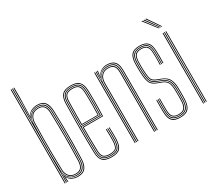

<svg xmlns="http://www.w3.org/2000/svg" viewBox="-140 -1105 1608 1417"><g transform="rotate(-30 664.0 -397.0)"><path d="M59 0V-800H65.2V0ZM71.2 0V-800H77.2V-608L76.2 -508.8H77.8Q81.2 -548.2 105.1 -571.2Q129 -594.2 167.5 -594Q209.8 -594 227 -570.1Q244.2 -546.2 245.5 -505Q247.8 -437.2 248.5 -370.5Q249.2 -303.8 248.6 -235.4Q248 -167 245.5 -94.5Q244.2 -52 226.5 -28.9Q208.8 -5.8 168.2 -5.8Q128.8 -5.8 104.1 -28.9Q79.5 -52 77.2 -91.5H75.8L77.2 0ZM166.5 -11.5Q204.5 -11.5 221.4 -32.8Q238.2 -54 239.5 -95Q243 -204 242.8 -302.6Q242.5 -401.2 239.5 -505.5Q238.2 -543 222.4 -565.8Q206.5 -588.5 166.8 -588.5Q136.5 -588.5 117.9 -575.5Q99.2 -562.5 90.2 -543.1Q81.2 -523.8 80.8 -504.5Q78.5 -431.2 77.9 -365.1Q77.2 -299 77.9 -233.2Q78.5 -167.5 80.5 -95Q81 -75.8 89.9 -56.5Q98.8 -37.2 117.5 -24.4Q136.2 -11.5 166.5 -11.5ZM165.5 -17Q123.5 -17 105.4 -42Q87.2 -67 86.5 -95.8Q84.5 -164.5 83.8 -231.8Q83 -299 83.8 -366.8Q84.5 -434.5 86.5 -504Q87.2 -532 105.2 -557.5Q123.2 -583 166 -583Q200 -583 216.1 -563.6Q232.2 -544.2 233.5 -504.8Q235.5 -433.8 236.2 -367.1Q237 -300.5 236.4 -233.8Q235.8 -167 233.5 -94.8Q232.2 -58.5 217.1 -37.8Q202 -17 165.5 -17ZM165.2 -22.8Q198.8 -22.8 212.5 -42Q226.2 -61.2 227.2 -95Q230.5 -201.8 230.5 -298.2Q230.5 -394.8 227.2 -504.8Q226.2 -538 212.8 -557.6Q199.2 -577.2 165.8 -577.2Q127 -577.2 110.2 -554Q93.5 -530.8 92.5 -504Q90.5 -433.5 89.8 -367Q89 -300.5 89.8 -233.6Q90.5 -166.8 92.5 -95.8Q93.2 -69.8 109.6 -46.2Q126 -22.8 165.2 -22.8ZM170 5.8Q142 5.8 119.8 -6Q97.5 -17.8 87.2 -37.8H85.8L88.2 -5.2L88.8 0H82.8L79.2 -60.8H80.8Q87 -35 110.8 -17.5Q134.5 0 169 0Q214.8 0 232.4 -26Q250 -52 251.5 -94Q253.8 -168.8 254.6 -234.5Q255.5 -300.2 254.8 -365.9Q254 -431.5 251.5 -505Q250 -544.5 233.2 -572Q216.5 -599.5 169 -599.5Q138.8 -599.5 115.1 -585.4Q91.5 -571.2 82.2 -540.5H80L83 -665.5V-800H89.2V-712.5L85.2 -559.5H86.8Q97.5 -582.5 120.6 -593.9Q143.8 -605.2 170 -605.2Q217.5 -605.2 236.8 -578.2Q256 -551.2 257.5 -505Q260 -431.8 260.8 -365Q261.5 -298.2 260.8 -232Q260 -165.8 257.5 -94Q255.8 -46.8 236.1 -20.5Q216.5 5.8 170 5.8Z M457.8 5.5Q404 5.5 382 -17.6Q360 -40.8 358.8 -91.8Q357.5 -149.2 356.9 -201.9Q356.2 -254.5 356.4 -304.6Q356.5 -354.8 357.1 -404.9Q357.8 -455 358.8 -507.2Q360 -557.2 381.8 -581.4Q403.5 -605.5 457.5 -605.5Q505.5 -605.5 528 -583.2Q550.5 -561 552.5 -508.8Q553 -493.2 553.4 -470.8Q553.8 -448.2 553.9 -420Q554 -391.8 553.5 -358.8Q553 -325.8 551.5 -289.2H387Q387 -250.2 387.2 -218.2Q387.5 -186.2 388.1 -156.1Q388.8 -126 389.2 -93Q390 -53.5 404.4 -38.1Q418.8 -22.8 457.8 -22.8Q493.5 -22.8 506.9 -36.8Q520.2 -50.8 522 -93Q522.8 -110.5 522.6 -137.1Q522.5 -163.8 521 -194.5H527Q528.5 -164.2 528.6 -137.5Q528.8 -110.8 528 -93Q526.2 -48 511 -32.5Q495.8 -17 457.8 -17Q415.8 -17 399.9 -33.8Q384 -50.5 383 -92.8Q382.5 -122.5 381.9 -154.4Q381.2 -186.2 381 -221.2Q380.8 -256.2 380.8 -294.8H545.8Q547 -332.8 547.5 -365.4Q548 -398 547.9 -424.9Q547.8 -451.8 547.4 -472.9Q547 -494 546.2 -508.8Q544.2 -561.8 521.6 -580.8Q499 -599.8 457.5 -599.8Q406 -599.8 386 -577Q366 -554.2 364.8 -507Q363.8 -455.2 363.1 -404.2Q362.5 -353.2 362.5 -302.1Q362.5 -251 363 -198.8Q363.5 -146.5 364.8 -92Q366 -42.5 386.8 -21.4Q407.5 -0.2 457.8 -0.2Q504.2 -0.2 524.1 -20Q544 -39.8 546.5 -92Q547 -103.2 547.1 -119.5Q547.2 -135.8 546.9 -155.1Q546.5 -174.5 545.5 -194.5H551.5Q552.8 -167 553.1 -139.5Q553.5 -112 552.5 -91.8Q550.2 -38 529.1 -16.2Q508 5.5 457.8 5.5ZM457.8 -5.8Q409.5 -5.8 390.8 -25.6Q372 -45.5 371 -92Q369.8 -146.8 369.2 -199.5Q368.8 -252.2 368.8 -303.5Q368.8 -354.8 369.4 -405.5Q370 -456.2 371 -506.8Q372 -554 391.5 -574.1Q411 -594.2 457.5 -594.2Q499.8 -594.2 519.1 -575Q538.5 -555.8 540.2 -506.5Q541 -493.2 541.5 -463.8Q542 -434.2 541.8 -392.5Q541.5 -350.8 539.8 -300.5H374.8Q374.8 -237.8 375.2 -190.2Q375.8 -142.8 376.8 -92.5Q377.5 -47.8 395.2 -29.6Q413 -11.5 457.8 -11.5Q499.2 -11.5 515.8 -28.5Q532.2 -45.5 534.2 -92.5Q535 -110 534.9 -136.9Q534.8 -163.8 533.2 -194.5H539.2Q540.5 -168.5 540.9 -140.6Q541.2 -112.8 540.2 -92.5Q538.2 -42.5 520.1 -24.1Q502 -5.8 457.8 -5.8ZM374.8 -306H533.8Q535.5 -350.2 535.8 -390.6Q536 -431 535.5 -461.5Q535 -492 534.2 -506.2Q532.5 -552.8 514.9 -570.6Q497.2 -588.5 457.5 -588.5Q414 -588.5 396 -570Q378 -551.5 377 -506.5Q376 -463 375.4 -414.1Q374.8 -365.2 374.8 -306ZM380.8 -311.8Q381 -348.2 381.1 -379.4Q381.2 -410.5 381.9 -441Q382.5 -471.5 383 -506.2Q384 -548.8 400.4 -565.9Q416.8 -583 457.5 -583Q493.2 -583 509.8 -567Q526.2 -551 528 -506.2Q528.5 -493.5 529 -465.6Q529.5 -437.8 529.4 -398.5Q529.2 -359.2 527.8 -311.8ZM387 -317.2H522Q523.2 -360.2 523.4 -398.4Q523.5 -436.5 523 -464.8Q522.5 -493 522 -506.2Q520.2 -547.8 505.5 -562.5Q490.8 -577.2 457.5 -577.2Q419.2 -577.2 404.6 -561.4Q390 -545.5 389.2 -506.2Q388.8 -474.2 388.1 -445.5Q387.5 -416.8 387.2 -386Q387 -355.2 387 -317.2Z M845 0V-505.2Q845 -526 841.6 -543.2Q838.2 -560.5 829.2 -573.1Q820.2 -585.8 804.1 -592.8Q788 -599.8 762.8 -599.8Q733.2 -599.8 710.6 -584Q688 -568.2 677.5 -539.8H675L679.5 -600H685.8V-595.8L680.5 -555.2H682Q692.2 -578 714.6 -591.8Q737 -605.5 763.8 -605.5Q785.8 -605.5 801.1 -600.4Q816.5 -595.2 826.4 -585.9Q836.2 -576.5 841.6 -564Q847 -551.5 849.1 -536.6Q851.2 -521.8 851.2 -505.8V0ZM655.5 0V-600H661.8V0ZM680.5 0V-499Q680.5 -517.5 688.4 -536.6Q696.2 -555.8 713.9 -568.9Q731.5 -582 760.5 -582Q780.8 -582 793.6 -576.5Q806.5 -571 813.6 -560.6Q820.8 -550.2 823.8 -536Q826.8 -521.8 826.8 -504.2V0H820.5V-504Q820.5 -525.5 815.8 -541.6Q811 -557.8 798 -567Q785 -576.2 760.2 -576.2Q733.8 -576.2 717.6 -564.4Q701.5 -552.5 694.1 -534.8Q686.8 -517 686.8 -499.2V0ZM667.8 0V-600H673.8L671.5 -521.2H674Q681.2 -552 704.1 -573Q727 -594 762 -593.8Q807.5 -593.8 823.2 -570.1Q839 -546.5 839 -505V0H832.8V-504.8Q832.8 -544.8 817.9 -566.4Q803 -588 761.2 -588Q730.2 -588 711.1 -573.5Q692 -559 683.1 -538.2Q674.2 -517.5 674.2 -498.8V0Z M1042 5.5Q994.2 5.5 973 -17Q951.8 -39.5 950.8 -91.8Q950.5 -117.5 950.2 -140Q950 -162.5 950.8 -194.5H956.8Q956 -160.2 956.1 -137.6Q956.2 -115 956.8 -92Q957.8 -42.8 977.6 -21.5Q997.5 -0.2 1042 -0.2Q1087.5 -0.2 1108 -21.6Q1128.5 -43 1131 -91.5Q1132 -106.2 1132.1 -120.5Q1132.2 -134.8 1132.1 -149.4Q1132 -164 1132 -180Q1132 -239.8 1115 -267.4Q1098 -295 1061.8 -308.2L1031.2 -319.5Q1011 -327 999.2 -336.4Q987.5 -345.8 981.9 -368.6Q976.2 -391.5 974.5 -439Q974 -457.5 974 -472.2Q974 -487 974.5 -506.5Q976 -547.2 991.6 -565.1Q1007.2 -583 1042.5 -583Q1078 -583 1093.8 -565.4Q1109.5 -547.8 1110.2 -507.2Q1110.8 -484.8 1110.9 -462.6Q1111 -440.5 1110.2 -406.8H1104.2Q1105.8 -437 1105.4 -461.9Q1105 -486.8 1104.5 -506.8Q1103.8 -545 1089.2 -561.1Q1074.8 -577.2 1042.5 -577.2Q1010.5 -577.2 996.1 -560.9Q981.8 -544.5 980.5 -506.5Q980 -484.5 980 -471.2Q980 -458 980.5 -439.2Q982.2 -396.8 986.5 -374.9Q990.8 -353 1001.6 -342.9Q1012.5 -332.8 1033.2 -325L1063.5 -313.5Q1086.5 -304.8 1103.2 -290.5Q1120 -276.2 1129 -250.1Q1138 -224 1138 -180Q1138 -164.5 1138.1 -149.6Q1138.2 -134.8 1138.1 -120.2Q1138 -105.8 1137 -91.2Q1134.2 -40.8 1112.9 -17.6Q1091.5 5.5 1042 5.5ZM1042 -5.8Q999.8 -5.8 981.6 -26.1Q963.5 -46.5 962.5 -92.2Q962.2 -117 961.8 -141.5Q961.2 -166 962.5 -194.5H968.5Q967 -163.8 967.6 -138.1Q968.2 -112.5 968.5 -92.2Q969.2 -49 986.4 -30.2Q1003.5 -11.5 1042 -11.5Q1082.2 -11.5 1099.5 -30.8Q1116.8 -50 1119 -92Q1120.2 -114 1120.1 -134.5Q1120 -155 1120 -180Q1120 -236.5 1104.8 -261.1Q1089.5 -285.8 1058 -297.5L1027.2 -308.8Q1002.5 -317.8 989.1 -329.9Q975.8 -342 970 -366.8Q964.2 -391.5 962.5 -438.8Q961.8 -459 961.9 -473.5Q962 -488 962.5 -506.8Q963.8 -553.2 982.2 -573.8Q1000.8 -594.2 1042.5 -594.2Q1084.5 -594.2 1102.8 -574.1Q1121 -554 1122 -507.5Q1122.5 -483.5 1122.6 -462Q1122.8 -440.5 1122 -406.8H1116Q1117 -443.8 1116.9 -464.9Q1116.8 -486 1116.2 -507.5Q1115.5 -551 1098.2 -569.8Q1081 -588.5 1042.5 -588.5Q1003.8 -588.5 986.8 -569.4Q969.8 -550.2 968.5 -506.8Q968 -487.5 967.9 -473Q967.8 -458.5 968.5 -439Q970.2 -390.2 976.2 -366.5Q982.2 -342.8 994.9 -332.5Q1007.5 -322.2 1029.2 -314L1060 -302.5Q1092.5 -290.5 1109.2 -265.2Q1126 -240 1126 -180Q1126 -155.5 1126.1 -134.6Q1126.2 -113.8 1125 -91.8Q1122.5 -47 1104 -26.4Q1085.5 -5.8 1042 -5.8ZM1042 -17Q1007 -17 991 -34.4Q975 -51.8 974.2 -92.8Q974 -112.8 973.5 -138.5Q973 -164.2 974.5 -194.5H980.2Q979 -167.5 979.4 -141.6Q979.8 -115.8 980.2 -92.8Q980.8 -55.2 995.1 -39Q1009.5 -22.8 1042 -22.8Q1076.8 -22.8 1090.8 -40.1Q1104.8 -57.5 1107 -92.5Q1108.2 -115 1108 -135.8Q1107.8 -156.5 1107.8 -180Q1107.8 -233.8 1094.6 -255.2Q1081.5 -276.8 1054.2 -286.5L1023.2 -298Q996.2 -307.8 981 -321.5Q965.8 -335.2 958.9 -362.2Q952 -389.2 950.5 -438.5Q949.8 -459.2 949.9 -474.8Q950 -490.2 950.5 -507Q951.8 -559.2 973 -582.4Q994.2 -605.5 1042.5 -605.5Q1090.2 -605.5 1111.5 -582.9Q1132.8 -560.2 1133.8 -507.8Q1134.2 -487.2 1134.8 -461.8Q1135.2 -436.2 1133.8 -406.8H1128Q1128.5 -440.8 1128.5 -462.9Q1128.5 -485 1128 -507.5Q1127 -556.2 1107.5 -578Q1088 -599.8 1042.5 -599.8Q996.8 -599.8 977.4 -577.8Q958 -555.8 956.5 -507Q956 -484.8 956 -470.9Q956 -457 956.5 -438.5Q958.2 -390.8 964.4 -365Q970.5 -339.2 984.9 -326.1Q999.2 -313 1025.2 -303.2L1056.2 -291.8Q1086.8 -280.5 1100.2 -257Q1113.8 -233.5 1113.8 -180Q1113.8 -164.8 1113.9 -150.1Q1114 -135.5 1113.9 -121.1Q1113.8 -106.8 1113 -92Q1110.8 -52.8 1094.6 -34.9Q1078.5 -17 1042 -17Z M1262.8 0V-600H1268.8V0ZM1238.2 0V-600H1244.5V0ZM1250.5 0V-600H1256.5V0ZM1232 -645 1147 -754H1155.2L1238 -645ZM1243.8 -645 1163.2 -754H1171.5L1249.8 -645ZM1255.8 -645 1179.5 -754H1187.5L1261.8 -645Z"/></g></svg>

Font: Big Shoulders Inline Display Thin ExtraLight
Style: Regular
Weight: 250
Version: Version 2.002